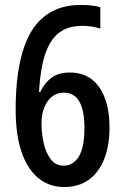

<svg xmlns="http://www.w3.org/2000/svg" viewBox="-20 -743 493 773"><path d="M238 10Q179 10 135 -25.5Q91 -61 67 -130.5Q43 -200 43 -303Q43 -378 51.5 -441.5Q60 -505 78.5 -557.5Q97 -610 127.5 -646.5Q158 -683 202 -703Q246 -723 306 -723Q326 -723 347 -721Q368 -719 384 -714V-628Q368 -633 349.5 -636Q331 -639 312 -639Q267 -639 235.5 -622.5Q204 -606 183.5 -572.5Q163 -539 152 -489.5Q141 -440 137 -373H142Q160 -410 188 -430.5Q216 -451 261 -451Q314 -451 349.5 -423.5Q385 -396 403 -345.5Q421 -295 421 -230Q421 -158 400 -104Q379 -50 338.5 -20Q298 10 238 10ZM237 -76Q275 -76 297.5 -113Q320 -150 320 -228Q320 -298 299.5 -334Q279 -370 237 -370Q208 -370 188 -353Q168 -336 157.5 -308.5Q147 -281 147 -248Q147 -206 156 -166.5Q165 -127 184.5 -101.5Q204 -76 237 -76Z"/></svg>

Font: Noto Sans Bengali Condensed Medium
Style: Regular
Weight: 500
Width: 3
Designer: Jelle Bosma - Monotype Design Team
Foundry: Monotype Imaging Inc.
Version: Version 2.003